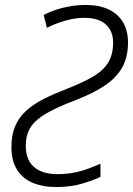

<svg xmlns="http://www.w3.org/2000/svg" viewBox="-20 -744 536 774"><path d="M206 10Q152 10 111 -7.5Q70 -25 48 -61Q26 -97 26 -152Q26 -201 41.5 -236.5Q57 -272 86.5 -298.5Q116 -325 158 -346Q200 -367 252 -387Q319 -413 359.5 -438Q400 -463 418 -495Q436 -527 436 -572Q436 -619 406.5 -645.5Q377 -672 321 -672Q293 -672 267 -666.5Q241 -661 217 -652.5Q193 -644 169 -632L156 -684Q180 -696 207 -705Q234 -714 264.5 -719Q295 -724 327 -724Q380 -724 418 -706Q456 -688 476 -654Q496 -620 496 -573Q496 -513 472 -471Q448 -429 400 -397.5Q352 -366 279 -338Q210 -312 167 -287Q124 -262 104 -232Q84 -202 84 -156Q84 -99 117.5 -70.5Q151 -42 211 -42Q247 -42 278 -48Q309 -54 335.5 -64Q362 -74 385 -84V-31Q356 -17 310.5 -3.5Q265 10 206 10Z"/></svg>

Font: Noto Sans Display Light
Style: Italic
Weight: 300
Italic angle: -12°
Designer: Monotype Design Team
Foundry: Monotype Imaging Inc.
Version: Version 2.003